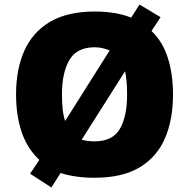

<svg xmlns="http://www.w3.org/2000/svg" viewBox="-20 -776 837 849"><path d="M745 -358Q745 -247 709.5 -164.5Q674 -82 597.5 -36Q521 10 398 10Q313 10 248 -11L207 53L113 -8L154 -69Q101 -118 76 -191.5Q51 -265 51 -359Q51 -470 88 -552.5Q125 -635 202 -680Q279 -725 399 -725Q494 -725 560 -698L597 -756L690 -700L650 -639Q700 -591 722.5 -519Q745 -447 745 -358ZM254 -358Q254 -324 257 -294.5Q260 -265 268 -241L465 -553Q451 -559 434 -563Q417 -567 399 -567Q320 -567 287 -511Q254 -455 254 -358ZM542 -358Q542 -419 533 -461L341 -158Q353 -155 367.5 -153Q382 -151 398 -151Q478 -151 510 -206Q542 -261 542 -358Z"/></svg>

Font: Noto Sans Myanmar Black
Style: Regular
Weight: 900
Designer: Monotype Design Team
Foundry: Monotype Imaging Inc.
Version: Version 2.107; ttfautohint (v1.8.4.7-5d5b)